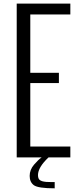

<svg xmlns="http://www.w3.org/2000/svg" viewBox="-20 -860 428 1049"><path d="M187.5 96.7Q187.5 120.1 202.1 126.5Q207 128.4 210 129.9Q212.9 131.3 220.7 132.3Q228 133.3 232.4 133.8Q241.2 134.8 261.7 134.8H278.8V168.9Q188.5 168.9 165 151.9Q142.1 134.8 142.1 101.1Q142.1 67.4 166 39.6Q189.9 11.7 207.5 0H71.3V-840.3H364.3V-780.8H145.5V-462.4H301.8V-406.2H145.5V-59.6H364.3V0H245.1Q187.5 54.2 187.5 96.7Z"/></svg>

Font: Oswald-Light
Style: Light
Weight: 300
Designer: vernon adams
Foundry: vernon adams
Version: Version ; ttfautohint (v0.92.18-e454-dirty) -l 8 -r 50 -G 20